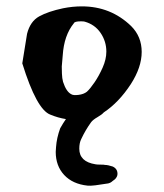

<svg xmlns="http://www.w3.org/2000/svg" viewBox="-20 -397 515 603"><path d="M255 186Q208 181 181.5 152.5Q155 124 155 80L156 65Q158 36 169 6Q178 -10 187 -23Q162 -27 138 -37Q95 -53 50 -198L65 -291Q75 -330 103 -345.5Q131 -361 178 -371Q208 -377 237 -377Q328 -377 392 -315Q425 -282 425 -234Q425 -186 391 -133Q353 -75 306 -44Q300 -37 286 -29Q279 -25 274 -21Q269 -17 266 -13Q248 12 235 40Q229 52 229 70Q229 111 280 119Q284 120 296 120Q307 120 310 121Q319 121 334 126Q349 133 349 149Q349 158 341 166L333 172Q328 177 320 179Q296 183 279.5 185Q263 187 255 186ZM204 -101Q210 -97 226.5 -99Q243 -101 253 -109Q263 -118 277 -138.5Q291 -159 302.5 -185Q314 -211 314 -235Q314 -267 296 -293.5Q278 -320 246 -329Q243 -330 234 -330Q214 -330 212 -324Q181 -286 177 -223L174 -188Q174 -181 174.5 -166Q175 -151 178 -140Q188 -109 204 -101Z"/></svg>

Font: Mansalva
Style: Regular
Weight: 400
Designer: Carolina Short
Foundry: Carolina Short
Version: Version 2.112; ttfautohint (v1.8.4.7-5d5b)